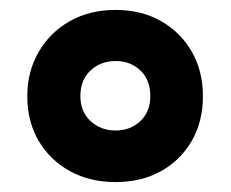

<svg xmlns="http://www.w3.org/2000/svg" viewBox="-20 -744 465 387"><path d="M213 -377Q161 -377 121 -399Q81 -421 58 -460Q35 -499 35 -550Q35 -600 58 -639.5Q81 -679 121 -701.5Q161 -724 213 -724Q265 -724 304.5 -701.5Q344 -679 366.5 -640Q389 -601 389 -550Q389 -499 366.5 -460Q344 -421 304.5 -399Q265 -377 213 -377ZM213 -481Q243 -481 263 -500Q283 -519 283 -550Q283 -583 263 -602Q243 -621 213 -621Q183 -621 162.5 -602Q142 -583 142 -550Q142 -519 162.5 -500Q183 -481 213 -481Z"/></svg>

Font: Noto Sans Devanagari ExtraBold
Style: Regular
Weight: 800
Version: Version 2.003